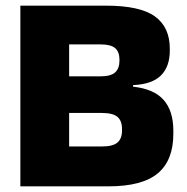

<svg xmlns="http://www.w3.org/2000/svg" viewBox="-20 -659 660 679"><path d="M182 0V-141H340.5Q379 -141 395.2 -154.8Q411.5 -168.5 411.5 -197.5V-203Q411.5 -232 395.2 -245.8Q379 -259.5 340.5 -259.5H178.5V-389H335Q372 -389 387.2 -403Q402.5 -417 402.5 -444.5V-448Q402.5 -475.5 387.2 -488.8Q372 -502 335 -502H178.5V-639H355Q475 -639 527.8 -601Q580.5 -563 580.5 -487V-480Q580.5 -423.5 549.2 -392.2Q518 -361 450.5 -358V-352.5Q524.5 -344.5 558.8 -305.5Q593 -266.5 593 -197V-185.5Q593 -92 538 -46Q483 0 363.5 0ZM52 0V-639H224.5V0Z"/></svg>

Font: Anek Gurmukhi ExtraBold
Style: Regular
Weight: 800
Designer: Sarang Kulkarni (Gurmukhi), Yesha Goshar (Latin)
Foundry: Ek Type
Version: Version 1.003